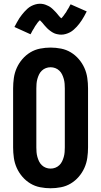

<svg xmlns="http://www.w3.org/2000/svg" viewBox="-20 -997 540 1025"><path d="M250 8Q222 8 194 2.5Q166 -3 142 -17.5Q118 -32 99.5 -53.5Q81 -75 69.5 -100.5Q58 -126 54 -154Q50 -182 50 -210V-525Q50 -553 54 -581Q58 -609 69.5 -634.5Q81 -660 99.5 -681.5Q118 -703 142 -717.5Q166 -732 194 -737.5Q222 -743 250 -743Q278 -743 306 -737.5Q334 -732 358 -717.5Q382 -703 400.5 -681.5Q419 -660 430.5 -634.5Q442 -609 446 -581Q450 -553 450 -525V-210Q450 -182 446 -154Q442 -126 430.5 -100.5Q419 -75 400.5 -53.5Q382 -32 358 -17.5Q334 -3 306 2.5Q278 8 250 8ZM250 -97Q263 -97 275 -101.5Q287 -106 296.5 -115Q306 -124 311.5 -135.5Q317 -147 320.5 -159.5Q324 -172 325 -185Q326 -198 326 -210V-525Q326 -537 325 -550Q324 -563 320.5 -575.5Q317 -588 311.5 -599.5Q306 -611 296.5 -620Q287 -629 275 -633.5Q263 -638 250 -638Q237 -638 225 -633.5Q213 -629 203.5 -620Q194 -611 188.5 -599.5Q183 -588 179.5 -575.5Q176 -563 175 -550Q174 -537 174 -525V-210Q174 -198 175 -185Q176 -172 179.5 -159.5Q183 -147 188.5 -135.5Q194 -124 203.5 -115Q213 -106 225 -101.5Q237 -97 250 -97ZM307 -812Q302 -812 297.5 -812.5Q293 -813 288 -814Q283 -815 279 -816Q275 -817 270.5 -819Q266 -821 261.5 -823.5Q257 -826 253.5 -828.5Q250 -831 246 -834Q242 -837 238.5 -840Q235 -843 231.5 -846.5Q228 -850 225 -853.5Q222 -857 219 -860Q216 -863 213.5 -866.5Q211 -870 207 -874.5Q203 -879 199.5 -882.5Q196 -886 192.5 -889.5Q189 -893 189 -894H197Q197 -892 194 -890Q191 -888 188 -884.5Q185 -881 184 -880Q183 -879 181.5 -877Q180 -875 178.5 -873Q177 -871 175.5 -868.5Q174 -866 172 -863.5Q170 -861 168 -858Q166 -855 164.5 -852Q163 -849 161 -845.5Q159 -842 156.5 -838.5Q154 -835 152 -831Q150 -827 148 -823Q146 -819 143 -814L57 -853Q64 -866 70.5 -878Q77 -890 83.5 -900Q90 -910 97 -918.5Q104 -927 110.5 -934.5Q117 -942 126.5 -950.5Q136 -959 146.5 -964.5Q157 -970 169 -973.5Q181 -977 193 -977Q198 -977 202.5 -976.5Q207 -976 212 -975Q217 -974 221 -972.5Q225 -971 229.5 -969Q234 -967 238.5 -965Q243 -963 246.5 -960.5Q250 -958 254 -955Q258 -952 261.5 -948.5Q265 -945 268.5 -941.5Q272 -938 275 -935Q278 -932 281 -928.5Q284 -925 286.5 -922Q289 -919 293 -914Q297 -909 300.5 -905.5Q304 -902 307.5 -899Q311 -896 311 -895H303Q303 -896 306 -898Q309 -900 312 -904Q315 -908 316 -909Q317 -910 318.5 -912Q320 -914 321.5 -916Q323 -918 324.5 -920.5Q326 -923 328 -925.5Q330 -928 332 -930.5Q334 -933 335.5 -936.5Q337 -940 339 -943Q341 -946 343.5 -950Q346 -954 348 -957.5Q350 -961 352 -965.5Q354 -970 357 -974L443 -936Q436 -922 429.5 -910.5Q423 -899 416.5 -889Q410 -879 403 -870Q396 -861 389.5 -854Q383 -847 373.5 -838.5Q364 -830 353.5 -824.5Q343 -819 331 -815.5Q319 -812 307 -812Z"/></svg>

Font: Iosevka Extrabold
Style: Regular
Weight: 800
Monospace: yes
Designer: Belleve Invis
Foundry: Belleve Invis
Version: Version 32.5.0; ttfautohint (v1.8.4)